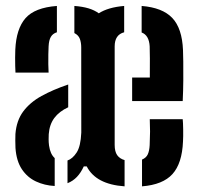

<svg xmlns="http://www.w3.org/2000/svg" viewBox="-20 -628 680 655"><path d="M32.8 -380.4Q32.3 -388.8 31.9 -402.4Q31.5 -416 31.6 -431.1Q31.7 -446.1 32.2 -458.6Q35.4 -529.8 67 -566Q98.7 -602.1 174.1 -607.7V-517.9Q160.2 -513.7 153.5 -502.3Q146.8 -490.9 145.8 -469.8Q145.3 -459.7 144.9 -442.7Q144.5 -425.6 144.8 -408.5Q145 -391.3 145.8 -380.4ZM405 7.7Q307.2 0.9 275.9 -60.3H265.8Q256 -38.8 242.4 -24.5Q228.8 -10.2 210.3 -3V-80.5Q227.6 -86.4 241.5 -107.7Q255.3 -128.9 257.3 -175.6L257.1 -466.1Q257.1 -482.8 252.4 -495.5Q247.6 -508.2 233.7 -515.2V-607.7Q261.5 -605.7 282.1 -599.5Q302.6 -593.2 317 -582.6Q348.9 -603.2 403.6 -607.7V-517.9Q371.2 -509.4 371.2 -469.8V-133.7Q371.2 -111 379.7 -98.8Q388.2 -86.7 405 -81.8ZM430.8 -283.2V-363.6H491.1Q491.6 -399.1 491.3 -428.7Q491 -458.3 490.6 -470.1Q488.4 -507.8 463.2 -517.2V-607.7Q534 -602.1 567.6 -566.9Q601.2 -531.6 604.3 -457.3Q604.8 -445.7 605.2 -417.7Q605.5 -389.6 605.3 -353.8Q605 -318.1 603.3 -283.2ZM166.6 6.5Q132.1 4.7 102.7 -9Q73.3 -22.7 54.6 -50.7Q35.9 -78.8 32.8 -123.1Q32.3 -136.3 32.2 -148Q32.1 -159.6 32.6 -170.8Q36.2 -216.7 59.2 -247.7Q82.2 -278.7 121.4 -300.4Q160.7 -322.1 212.7 -339.7V-262.1Q182 -247.9 165.3 -225.5Q148.7 -203.1 146.3 -170.3Q146 -161.8 145.9 -152.5Q145.8 -143.2 147.3 -131.5Q151.5 -102.1 166.6 -88.7ZM464.5 7.7V-83.6Q478.8 -89.6 484.2 -101.6Q489.6 -113.6 490.6 -132.9Q491.8 -160.1 491.9 -179.3Q491.9 -198.4 490.9 -221.4H603.3Q604.5 -211 604.9 -186.4Q605.3 -161.7 604.3 -145.4Q601.2 -70.5 568.4 -34.2Q535.6 2.1 464.5 7.7Z"/></svg>

Font: Big Shoulders Stencil Text Thin
Style: Regular
Weight: 100
Designer: Patric King
Foundry: XO Type Co
Version: Version 2.001